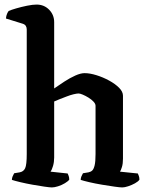

<svg xmlns="http://www.w3.org/2000/svg" viewBox="-20 -820 646 840"><path d="M207 0Q198 0 174 -3.5Q150 -7 122 -12Q94 -17 69 -23Q44 -29 32 -33Q32 -41 35.5 -49Q39 -57 42 -62L66 -66Q83 -69 90 -84Q97 -99 97 -146V-691Q97 -700 93 -706.5Q89 -713 80 -716L6 -739Q7 -751 11 -760Q15 -769 18 -772Q29 -777 51.5 -783.5Q74 -790 98.5 -795Q123 -800 140 -800Q173 -800 195 -777.5Q217 -755 217 -723V-433Q237 -447 261.5 -463Q286 -479 309.5 -489.5Q333 -500 350 -500Q373 -500 402 -491Q431 -482 457.5 -467.5Q484 -453 501 -436Q518 -419 518 -401V-126Q518 -104 513.5 -89.5Q509 -75 505 -69L583 -61Q585 -57 587.5 -50Q590 -43 590 -34Q585 -26 570.5 -18Q556 -10 540.5 -5Q525 0 515 0Q505 0 480.5 -3.5Q456 -7 426 -12Q396 -17 370.5 -23Q345 -29 333 -33Q333 -41 336.5 -49Q340 -57 343 -62L367 -66Q377 -68 383.5 -74Q390 -80 394 -96.5Q398 -113 398 -146V-357Q398 -366 389 -375.5Q380 -385 367 -393Q354 -401 342 -406Q330 -411 324 -411Q316 -411 301.5 -407.5Q287 -404 270.5 -397.5Q254 -391 239.5 -385.5Q225 -380 217 -376V-131Q217 -111 212 -94Q207 -77 201 -69L276 -61Q278 -57 280.5 -50Q283 -43 283 -34Q278 -27 264 -18.5Q250 -10 234 -5Q218 0 207 0Z"/></svg>

Font: Texturina Medium 12pt SemiBold
Style: Regular
Weight: 600
Version: Version 1.002